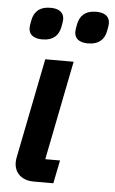

<svg xmlns="http://www.w3.org/2000/svg" viewBox="-53 -779 489 816"><g transform="rotate(5 191.0 -371.0)"><path d="M105 -605C154 -605 175 -630 182 -663C186 -682 187 -691 187 -698C187 -723 170 -742 130 -742C81 -742 60 -717 53 -684C49 -665 48 -656 48 -649C48 -624 65 -605 105 -605ZM300 -605C349 -605 370 -630 377 -663C381 -682 382 -691 382 -698C382 -723 365 -742 325 -742C276 -742 255 -717 248 -684C244 -665 243 -656 243 -649C243 -624 260 -605 300 -605ZM206 0 226 -99H163L247 -522H126L42 -100C40 -90 39 -83 39 -75C39 -30 71 0 122 0Z"/></g></svg>

Font: Braiins Sans SemiBold
Style: Italic
Weight: 600
Italic angle: -11.31°
Designer: Mike Abbink, Paul van der Laan, Pieter van Rosmalen, Jiri Chlebus, Lubos Buracinsky
Foundry: Bold Monday, Sudetype
Version: Version 1.000;hotconv 1.0.109;makeotfexe 2.5.65596